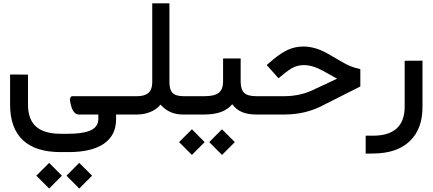

<svg xmlns="http://www.w3.org/2000/svg" viewBox="-20 -671 2535 1125"><path d="M369.6 358.4 444.3 433.6 519.5 358.4 444.3 283.2ZM192.9 358.4 268.1 433.6 342.8 358.4 268.1 283.2ZM676.8 0C685.1 0 689 -17.1 689 -51.8V-57.1C689 -90.8 685.1 -107.4 676.8 -107.4H408.7C404.3 -107.4 400.9 -106.9 398.4 -106C395.5 -104.5 393.6 -102.5 392.6 -99.6C391.1 -96.7 390.6 -94.2 390.1 -91.8C389.6 -89.4 389.6 -85 390.6 -79.6C391.6 -73.7 392.6 -69.3 393.1 -65.9C393.6 -62.5 395 -57.6 397 -50.3C400.9 -34.7 406.7 -22.5 414.6 -13.7C421.9 -4.4 431.2 0 442.4 0H556.2V25.4C556.2 42.5 551.8 57.1 542.5 68.8C533.2 81.1 520 89.8 502.9 96.2C485.8 102.5 467.8 106.4 448.7 108.9C429.2 111.3 407.2 112.8 382.3 112.8H335.4C270.5 112.8 222.2 98.6 190.9 70.3C159.7 42.5 144 -0.5 144 -58.6V-224.1V-233.9H134.3L48.8 -234.4H39.1V-224.6V-58.1C39.1 33.7 64 103 113.8 149.9C163.6 196.8 237.3 220.2 335.4 220.2H382.3C472.2 220.2 541 203.6 588.9 170.9C636.2 138.2 660.2 90.8 660.2 28.8V0ZM737.3 -107.4H664.6C660.2 -107.4 657.7 -90.8 657.7 -57.1V-51.8C657.7 -17.1 660.2 0 664.6 0H737.3C741.7 0 744.1 -17.1 744.1 -51.8V-57.1C744.1 -90.8 741.7 -107.4 737.3 -107.4Z M1064.5 0C1072.8 0 1076.7 -17.1 1076.7 -51.8V-57.1C1076.7 -90.8 1072.8 -107.4 1064.5 -107.4H1056.6C1024.9 -107.4 1003.4 -113.8 991.2 -126.5C979 -139.2 972.7 -160.2 972.7 -189V-641.6V-651.4H962.9H881.8H872.1V-641.6V-189C872.1 -161.1 864.7 -140.6 850.6 -127.4C836.4 -114.3 813.5 -107.4 782.7 -107.4H727.5C719.2 -107.4 715.3 -90.8 715.3 -57.1V-51.8C715.3 -17.1 719.2 0 727.5 0H783.7C810.5 0 835.9 -4.9 859.9 -14.6C883.8 -23.9 904.3 -38.6 920.9 -58.1C954.1 -19.5 997.6 0 1051.8 0Z M1206.1 161.6 1280.8 236.8 1356 161.6 1280.8 86.4ZM1029.3 161.6 1104.5 236.8 1179.2 161.6 1104.5 86.4ZM1492.2 0C1500.5 0 1504.4 -17.1 1504.4 -51.8V-57.1C1504.4 -90.8 1500.5 -107.4 1492.2 -107.4H1481.4C1447.3 -107.4 1423.3 -114.3 1410.2 -127.4C1397 -140.6 1390.1 -162.6 1390.1 -192.9V-318.8V-328.6H1380.4H1296.9H1287.1V-318.8V-192.9C1287.1 -163.1 1278.8 -141.6 1262.7 -127.9C1246.1 -114.3 1218.3 -107.4 1179.2 -107.4H1059.1C1050.8 -107.4 1046.9 -90.8 1046.9 -57.1V-51.8C1046.9 -17.1 1050.8 0 1059.1 0H1176.8C1215.3 0 1247.6 -4.9 1274.4 -14.6C1300.8 -24.4 1322.8 -39.6 1340.8 -60.1C1356 -39.6 1374.5 -24.4 1397.5 -14.6C1420.4 -4.9 1448.2 0 1481.9 0Z M1487.3 -107.4C1479 -107.4 1475.1 -90.8 1475.1 -57.1V-51.8C1475.1 -17.1 1479 0 1487.3 0H1647C1732.4 0 1810.5 -19.5 1881.8 -58.6L2085.9 -161.6L2091.3 -164.6V-170.4V-258.3V-266.1L2083.5 -268.1C2053.2 -274.4 2023.4 -285.6 1993.7 -302.7L1901.4 -356C1852.5 -384.3 1804.2 -398.4 1756.8 -398.4C1725.6 -398.4 1696.3 -392.1 1668.5 -379.9C1640.6 -367.2 1610.8 -347.7 1580.1 -321.8L1550.3 -296.4L1542.5 -290L1549.3 -282.7L1605.5 -219.7L1611.8 -212.9L1619.1 -218.3L1653.3 -246.1C1666.5 -256.3 1678.7 -264.6 1689.5 -271C1699.7 -276.9 1710.9 -281.2 1722.7 -284.7C1733.9 -288.1 1746.6 -289.6 1759.8 -289.6C1794.4 -289.6 1832 -278.3 1872.6 -255.9L1955.1 -210L1830.1 -151.4C1773.4 -122.1 1711.9 -107.4 1646 -107.4Z M2166.5 124H2132.3H2122.6V133.8V219.2V229H2132.3L2167.5 228.5C2260.3 228 2331.5 203.6 2381.3 155.8C2430.7 108.4 2455.6 41.5 2455.6 -44.4V-305.7V-315.4H2445.8L2360.8 -314.9H2351.1V-305.2V-44.4C2351.1 10.7 2335.4 52.7 2304.7 81.1C2273.4 109.9 2227.5 124 2166.5 124Z"/></svg>

Font: Shabnam FD Medium
Style: Regular
Weight: 500
Foundry: DejaVu fonts team - Redesigned by Saber Rastikerdar - Based on Vazir font
Version: Version 5.00;October 20, 2019;FontCreator 12.0.0.2547 64-bit